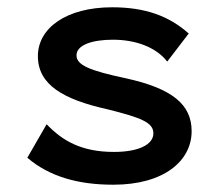

<svg xmlns="http://www.w3.org/2000/svg" viewBox="-20 -496 603 527"><path d="M291 11C431 11 506 -55 506 -136C506 -209 453 -253 326 -281C227 -302 190 -317 190 -344C190 -373 234 -387 290 -387C350 -387 407 -368 439 -327L498 -404C443 -453 377 -476 288 -476C162 -476 84 -419 84 -342C84 -263 154 -223 275 -196C367 -173 401 -160 401 -130C401 -99 360 -79 293 -79C204 -79 152 -109 108 -155L55 -63C116 -11 195 11 291 11Z"/></svg>

Font: Inconsolata SemiExpanded
Style: Bold
Weight: 700
Width: 6
Monospace: yes
Designer: Raph Levien, Cyreal, Brenton Simpson
Foundry: Raph Levien, Cyreal, Google
Version: Version 3.100